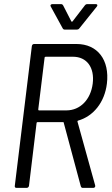

<svg xmlns="http://www.w3.org/2000/svg" viewBox="-20 -914 545 934"><path d="M366 -776 451 -882C456 -888 454 -894 446 -894H406C401 -894 397 -893 393 -888L333 -810C332 -808 328 -808 327 -810L287 -888C284 -893 280 -894 276 -894H235C227 -894 223 -888 227 -882L285 -776C288 -771 291 -770 296 -770H354C358 -770 362 -771 366 -776ZM383 0H434C440 0 445 -5 443 -12L357 -322C356 -324 357 -326 359 -327C434 -348 489 -416 500 -507C514 -622 455 -700 352 -700H146C140 -700 136 -696 135 -690L52 -10C51 -4 54 0 60 0H110C115 0 120 -4 121 -10L158 -316C158 -318 161 -320 162 -320H287C289 -320 290 -320 290 -317L373 -8C375 -2 378 0 383 0ZM202 -638H335C402 -638 441 -586 431 -507C421 -429 370 -377 303 -377H169C168 -377 166 -379 166 -381L197 -634C197 -636 200 -638 202 -638Z"/></svg>

Font: Barlow Semi Condensed
Style: Italic
Weight: 400
Width: 4
Italic angle: -7°
Designer: Jeremy Tribby
Foundry: Tribby Type
Version: Version 1.422;hotconv 1.0.109;makeotfexe 2.5.65596